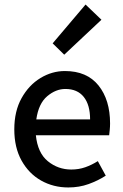

<svg xmlns="http://www.w3.org/2000/svg" viewBox="-20 -814 542 846"><path d="M281 12Q215 12 161 -18.5Q107 -49 75 -106.5Q43 -164 43 -244Q43 -324 75 -381.5Q107 -439 158 -470Q209 -501 266 -501Q363 -501 414 -437.5Q465 -374 465 -270Q465 -255 463.5 -241Q462 -227 461 -218H138Q146 -140 191 -103.5Q236 -67 294 -67Q327 -67 355.5 -77Q384 -87 411 -104L446 -40Q412 -18 370.5 -3Q329 12 281 12ZM268 -422Q226 -422 188 -390Q150 -358 140 -288H377Q377 -352 349 -387Q321 -422 268 -422ZM263 -573 212 -623 357 -794 427 -727Z"/></svg>

Font: Assistant SemiBold
Style: Regular
Weight: 600
Designer: Hebrew By Ben Nathan, Latin by Paul Hunt
Version: Version 3.000